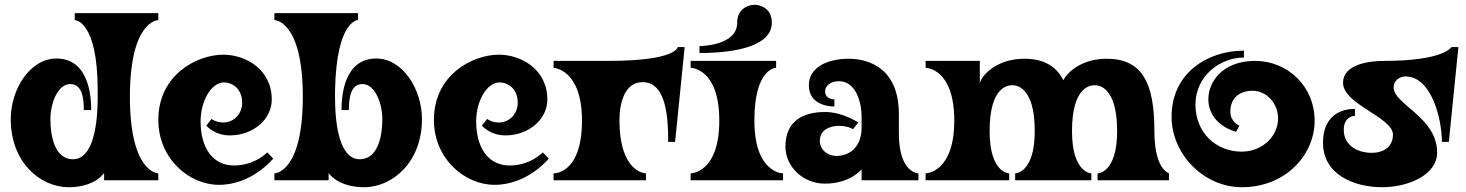

<svg xmlns="http://www.w3.org/2000/svg" viewBox="-20 -755 6137 804"><path d="M643 -29C643 -29 524 -29 524 -350C524 -671 643 -671 643 -671V-700H293V-671C293 -671 389 -671 389 -377V-342C388 -185 354 -88 286 -88C208 -88 191 -188 191 -256C191 -323 222 -403 274 -403C324 -403 331 -345 331 -294H362C362 -357 350 -510 216 -510C107 -510 25 -383 25 -256C25 -77 147 29 268 29C320 29 380 15 416 -30V0H643Z M643 -253C643 -90 772 19 897 19C1036 19 1124 -91 1124 -91L1099 -117C1099 -117 1048 -62 960 -62C872 -62 820 -134 820 -247C820 -334 866 -410 918 -410C948 -410 994 -388 994 -325C994 -277 958 -242 915 -242C884 -242 866 -257 866 -257L844 -229C844 -229 878 -188 942 -188C1041 -188 1118 -256 1118 -338C1118 -466 1007 -526 915 -526C805 -526 643 -442 643 -253Z M1356 0V-30C1392 15 1452 29 1504 29C1625 29 1747 -77 1747 -256C1747 -383 1665 -510 1556 -510C1422 -510 1410 -357 1410 -294H1441C1441 -345 1448 -403 1498 -403C1550 -403 1581 -323 1581 -256C1581 -188 1564 -88 1486 -88C1418 -88 1384 -185 1383 -342V-377C1389 -671 1479 -671 1479 -671V-700H1129V-671C1129 -671 1248 -671 1248 -350C1248 -29 1129 -29 1129 -29V0Z M1797 -253C1797 -90 1926 19 2051 19C2190 19 2278 -91 2278 -91L2253 -117C2253 -117 2202 -62 2114 -62C2026 -62 1974 -134 1974 -247C1974 -334 2020 -410 2072 -410C2102 -410 2148 -388 2148 -325C2148 -277 2112 -242 2069 -242C2038 -242 2020 -257 2020 -257L1998 -229C1998 -229 2032 -188 2096 -188C2195 -188 2272 -256 2272 -338C2272 -466 2161 -526 2069 -526C1959 -526 1797 -442 1797 -253Z M2818 -558C2818 -558 2815 -500 2527 -500H2298V-471C2298 -471 2417 -466 2417 -250C2417 -24 2298 -29 2298 -29V0H2685V-29C2685 -29 2575 -29 2574 -250C2574 -335 2601 -411 2671 -411C2773 -411 2778 -253 2778 -161H2807L2847 -558Z M3067 -660C3067 -720 3115 -735 3140 -735C3164 -735 3212 -720 3212 -660C3212 -562 3060 -533 2909 -533V-562C2909 -562 3067 -562 3067 -660ZM3139 -250C3139 -471 3230 -471 3230 -471V-500H2872V-471C2872 -471 2992 -471 2992 -250C2992 -29 2872 -29 2872 -29V0H3259V-29C3259 -29 3139 -29 3139 -250Z M3744 -197V-277C3744 -472 3615 -509 3534 -509C3443 -509 3367 -472 3367 -398C3367 -319 3445 -309 3474 -309V-339C3458 -339 3435 -347 3435 -372C3435 -393 3455 -415 3493 -415C3554 -415 3588 -347 3588 -261V-222C3588 -135 3534 -102 3482 -102C3452 -102 3413 -123 3413 -165C3413 -213 3458 -228 3492 -228C3532 -228 3552 -214 3552 -214L3574 -242C3574 -242 3509 -286 3435 -286C3336 -286 3269 -243 3269 -141C3269 -58 3342 14 3434 14C3541 14 3588 -46 3588 -46V0H3826V-29C3826 -29 3744 -29 3744 -197Z M4814 -206C4814 -407 4764 -509 4614 -509C4512 -509 4451 -455 4433 -419C4402 -479 4350 -509 4269 -509C4153 -509 4090 -439 4083 -406V-500H3856V-471C3856 -471 3976 -471 3976 -250C3976 -30 3856 -29 3856 -29V0H4206V-29C4206 -29 4124 -29 4124 -206C4124 -398 4206 -398 4219 -398C4231 -398 4313 -398 4313 -206C4313 -29 4231 -29 4231 -29V0H4550V-29C4550 -29 4469 -30 4469 -206C4469 -398 4551 -398 4564 -398C4576 -398 4658 -398 4658 -206C4658 -29 4576 -29 4576 -29V0H4875V-29C4885 -29 4814 -30 4814 -206Z M5236 -500C5098 -500 5040 -411 5040 -340C5040 -231 5156 -203 5156 -203L5170 -229C5170 -229 5132 -244 5132 -287C5132 -348 5175 -375 5225 -375C5282 -375 5332 -324 5332 -259C5332 -186 5267 -120 5180 -120C5071 -120 4986 -200 4986 -317C4986 -437 5089 -514 5189 -514V-543C5040 -543 4886 -452 4886 -266C4886 -108 5022 29 5180 29C5365 29 5485 -108 5485 -249C5485 -396 5370 -500 5236 -500Z M6058 -558C6058 -558 6028 -500 5776 -500C5711 -500 5604 -485 5604 -408C5604 -318 5813 -264 5813 -191C5813 -142 5776 -115 5724 -115C5666 -115 5607 -145 5607 -211C5607 -270 5654 -270 5654 -270V-299C5576 -299 5520 -254 5520 -157C5520 -23 5652 29 5767 29C5878 29 5998 -23 5998 -116C5998 -265 5816 -317 5816 -389C5816 -421 5845 -435 5865 -435C5976 -435 6018 -253 6018 -161H6047L6087 -558Z"/></svg>

Font: Ouroboros
Style: Regular
Weight: 400
Designer: Ariel Martín Pérez
Foundry: Velvetyne Type Foundry
Version: Version 2.001;hotconv 1.0.109;makeotfexe 2.5.65596